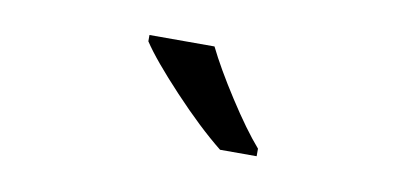

<svg xmlns="http://www.w3.org/2000/svg" viewBox="-33 -838 645 305"><g transform="rotate(10 290.0 -686.0)"><path d="M390.1 -606H331.1Q294.4 -635.3 250.7 -681.9Q207 -728.5 189 -755.9V-766.1H293.9Q309.6 -733.9 338.4 -689.2Q367.2 -644.5 390.1 -618.2Z"/></g></svg>

Font: Noto Sans Malayalam
Style: Regular
Weight: 400
Designer: Monotype Design team
Foundry: Monotype Imaging Inc.
Version: Version 1.02